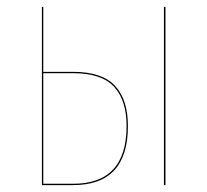

<svg xmlns="http://www.w3.org/2000/svg" viewBox="-20 -537 601 557"><path d="M191.9 -328.6Q275.9 -328.6 313.5 -288.3Q351.1 -248 351.1 -171.4Q351.1 0 192.4 0H101.6V-517.1H105.5V-328.6ZM455.6 -517.1H460V0H455.6ZM192.4 -3.9Q347.2 -3.9 347.2 -171.4Q347.2 -246.1 310.8 -285.4Q274.4 -324.7 191.9 -324.7H105.5V-3.9Z"/></svg>

Font: Fira Sans Compressed Four
Style: Regular
Weight: 100
Width: 1
Designer: Carrois Corporate & Edenspiekermann AG
Foundry: Carrois Corporate GbR & Edenspiekermann AG
Version: Version 4.203;PS 004.203;hotconv 1.0.88;makeotf.lib2.5.64775